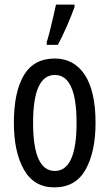

<svg xmlns="http://www.w3.org/2000/svg" viewBox="-20 -800 485 830"><path d="M393 -269Q393 -406 346.5 -476.5Q300 -547 217 -547Q126 -547 83 -474.5Q40 -402 40 -269Q40 -143 83.5 -66.5Q127 10 215 10Q307 10 350 -67Q393 -144 393 -269ZM123 -269Q123 -476 217 -476Q311 -476 311 -269Q311 -61 217 -61Q123 -61 123 -269ZM182 -606H230Q250 -643 269.5 -688Q289 -733 302 -769V-780H222Q219 -766 211.5 -732.5Q204 -699 195.5 -666Q187 -633 182 -618Z"/></svg>

Font: Noto Sans Display Condensed
Style: Regular
Weight: 400
Width: 3
Designer: Monotype Design Team
Foundry: Monotype Imaging Inc.
Version: Version 1.900